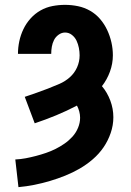

<svg xmlns="http://www.w3.org/2000/svg" viewBox="-20 -763 540 791"><path d="M56 8 43 -106Q65 -107 86 -111Q107 -115 128 -120.5Q149 -126 169.5 -133Q190 -140 209 -149.5Q228 -159 246 -171.5Q264 -184 278.5 -200Q293 -216 301.5 -236.5Q310 -257 310 -278Q310 -291 306.5 -304Q303 -317 297 -328Q255 -306 211.5 -288Q168 -270 123 -255L82 -364Q106 -372 130 -380.5Q154 -389 177.5 -398Q201 -407 225 -417.5Q249 -428 268 -445Q287 -462 297.5 -485.5Q308 -509 308 -535Q308 -550 305 -565.5Q302 -581 295.5 -595Q289 -609 276.5 -619Q264 -629 248 -629Q234 -629 221.5 -620Q209 -611 202.5 -598Q196 -585 193.5 -570.5Q191 -556 191 -541H54Q54 -567 59.5 -593Q65 -619 76.5 -643Q88 -667 106 -687Q124 -707 147 -720Q170 -733 196 -738Q222 -743 248 -743Q275 -743 301.5 -737.5Q328 -732 351.5 -718.5Q375 -705 392.5 -684.5Q410 -664 421.5 -639.5Q433 -615 439 -588.5Q445 -562 445 -535Q445 -501 433 -468Q421 -435 400 -408Q422 -382 434.5 -348.5Q447 -315 447 -280Q447 -247 436 -215Q425 -183 406.5 -156Q388 -129 362.5 -107Q337 -85 308.5 -68.5Q280 -52 249 -39.5Q218 -27 186 -17.5Q154 -8 121.5 -1.5Q89 5 56 8Z"/></svg>

Font: Iosevka SS04 Heavy
Style: Regular
Weight: 900
Monospace: yes
Designer: Belleve Invis
Foundry: Belleve Invis
Version: Version 19.0.0; ttfautohint (v1.8.4)